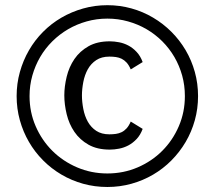

<svg xmlns="http://www.w3.org/2000/svg" viewBox="-20 -726 844 755"><path d="M232.9 -351.1Q232.9 -385.7 242.2 -424.3Q251.5 -462.9 272.7 -493.9Q293.9 -524.9 328.1 -544.2Q362.3 -563.5 411.6 -563.5Q429.2 -563.5 448.2 -559.8Q467.3 -556.2 484.9 -546.9Q502.4 -537.6 517.3 -521.7Q532.2 -505.9 541 -481.9L494.1 -453.1Q486.8 -470.2 477.8 -480Q468.8 -489.7 458.3 -494.9Q447.8 -500 435.8 -501.7Q423.8 -503.4 410.2 -503.4Q379.4 -503.4 358.6 -489.7Q337.9 -476.1 325.4 -453.9Q313 -431.6 307.6 -403.6Q302.2 -375.5 302.2 -350.6Q302.2 -325.7 307.6 -297.6Q313 -269.5 325.4 -247.3Q337.9 -225.1 358.6 -211.4Q379.4 -197.8 410.2 -197.8Q423.8 -197.8 435.8 -199.5Q447.8 -201.2 458.3 -206.3Q468.8 -211.4 477.8 -221.2Q486.8 -231 494.1 -248L541 -219.2Q532.2 -195.3 517.3 -179.4Q502.4 -163.6 484.9 -154.3Q467.3 -145 448.2 -141.4Q429.2 -137.7 411.6 -137.7Q362.3 -137.7 328.1 -157Q293.9 -176.3 272.7 -207.3Q251.5 -238.3 242.2 -276.9Q232.9 -315.4 232.9 -351.1ZM45.4 -348.1Q45.4 -397 58.1 -442.6Q70.8 -488.3 93.8 -528.1Q116.7 -567.9 149.2 -600.6Q181.6 -633.3 221.4 -656.5Q261.2 -679.7 306.9 -692.6Q352.5 -705.6 402.3 -705.6Q451.2 -705.6 496.8 -692.9Q542.5 -680.2 582 -656.7Q621.6 -633.3 654.1 -600.8Q686.5 -568.4 710 -528.6Q733.4 -488.8 746.1 -443.1Q758.8 -397.5 758.8 -348.1Q758.8 -298.8 746.1 -253.2Q733.4 -207.5 710 -167.7Q686.5 -127.9 654.1 -95.2Q621.6 -62.5 582 -39.3Q542.5 -16.1 496.8 -3.4Q451.2 9.3 402.3 9.3Q352.5 9.3 306.9 -3.4Q261.2 -16.1 221.4 -39.6Q181.6 -63 149.2 -95.7Q116.7 -128.4 93.8 -168Q70.8 -207.5 58.1 -253.2Q45.4 -298.8 45.4 -348.1ZM96.2 -348.1Q96.2 -285.2 120.1 -230Q144 -174.8 185.5 -133.3Q227.1 -91.8 283 -67.9Q338.9 -43.9 402.3 -43.9Q465.8 -43.9 521.5 -67.9Q577.1 -91.8 618.4 -133.3Q659.7 -174.8 683.3 -230Q707 -285.2 707 -348.1Q707 -390.1 696.3 -429Q685.5 -467.8 665.8 -501.7Q646 -535.6 618.2 -563.5Q590.3 -591.3 556.4 -611.1Q522.5 -630.9 483.4 -641.8Q444.3 -652.8 402.3 -652.8Q359.9 -652.8 320.8 -641.8Q281.7 -630.9 247.8 -611.1Q213.9 -591.3 185.8 -563.5Q157.7 -535.6 137.9 -501.7Q118.2 -467.8 107.2 -429Q96.2 -390.1 96.2 -348.1Z"/></svg>

Font: Shanti
Style: Regular
Weight: 400
Designer: vernon adams
Foundry: vernon adams
Version: Version 1.000